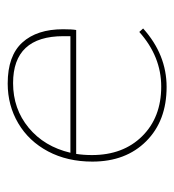

<svg xmlns="http://www.w3.org/2000/svg" viewBox="3 -453 453 499"><g transform="rotate(-90 229.5 -203.5)"><path d="M405 -58Q337 3 253 3Q165 3 112 -50Q59 -103 59 -190Q59 -255 85.5 -305Q112 -355 158.5 -382.5Q205 -410 262 -410Q334 -410 368.5 -372Q403 -334 403 -266Q403 -242 401 -232H79Q76 -213 76 -191Q76 -110 125 -60.5Q174 -11 254 -11Q332 -11 396 -68ZM82 -247H385V-265Q385 -396 263 -396Q196 -396 147 -355.5Q98 -315 82 -247Z"/></g></svg>

Font: Ysabeau Infant Thin
Style: Regular
Weight: 200
Designer: Christian Thalmann (Catharsis Fonts)
Version: Version 0.003